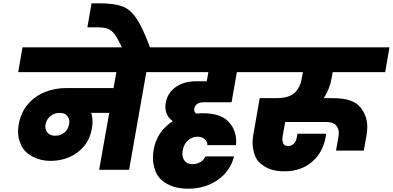

<svg xmlns="http://www.w3.org/2000/svg" viewBox="-20 -1026 2373 1160"><path d="M951 -590H864L760 0H579L640 -344H531Q539 -319 539 -291Q539 -271 535 -249Q524 -186 487 -142Q450 -98 397.5 -76Q345 -54 286 -54Q225 -54 176.5 -80Q128 -106 108.5 -147.5Q89 -189 89 -230Q89 -251 93 -274Q106 -346 148 -395.5Q190 -445 250.5 -469.5Q311 -494 379 -494H666L683 -590H90L116 -740H977ZM315 -206Q346 -206 369 -225Q392 -244 397 -275Q399 -283 399 -291Q399 -310 385 -327Q371 -344 340 -344Q308 -344 284.5 -324.5Q261 -305 255 -274Q254 -267 254 -261Q254 -240 268.5 -223Q283 -206 315 -206Z M719 -735Q692 -792 673.5 -817.5Q655 -843 631.5 -852Q608 -861 563 -861H508L533 -1006H586Q673 -1005 720.5 -987Q768 -969 805.5 -913Q843 -857 888 -735Z M1209 -408Q1188 -408 1173 -399Q1158 -390 1154 -370Q1153 -367 1153 -364Q1153 -350 1165 -340Q1189 -342 1202 -342Q1311 -342 1359 -292.5Q1407 -243 1407 -170Q1407 -160 1406 -149H1233Q1233 -170 1217 -185Q1201 -200 1172 -200Q1142 -200 1116.5 -178.5Q1091 -157 1084 -118Q1082 -106 1082 -96Q1082 -71 1097 -52.5Q1112 -34 1143 -34Q1170 -34 1191.5 -47.5Q1213 -61 1221 -81H1394Q1371 9 1295 61.5Q1219 114 1117 114Q1042 114 990.5 85.5Q939 57 921.5 13.5Q904 -30 904 -71Q904 -95 908 -120Q928 -233 1024 -294Q997 -314 988 -337Q979 -360 979 -380Q979 -393 982 -407Q992 -464 1041 -499.5Q1090 -535 1165 -535H1229L1239 -590H923L949 -740H1561L1535 -590H1411L1379 -408Z M1983 -552Q1972 -488 1936 -433H1992Q2111 -433 2155 -380.5Q2199 -328 2199 -260Q2199 -235 2194 -206L2178 -116H2010L2025 -201Q2027 -213 2027 -223Q2027 -249 2010 -269Q1993 -289 1947 -289H1703L1687 -200Q1686 -192 1686 -184Q1686 -170 1692.5 -157Q1699 -144 1721 -144Q1741 -144 1755.5 -158.5Q1770 -173 1773 -195L1777 -218H1950Q1950 -211 1948 -201Q1932 -105 1865 -48Q1798 9 1698 9Q1626 9 1579.5 -19.5Q1533 -48 1519.5 -88Q1506 -128 1506 -162Q1506 -185 1510 -209L1549 -433H1649Q1723 -433 1758 -463.5Q1793 -494 1803 -552L1810 -590H1507L1533 -740H2333L2307 -590H1990Z"/></svg>

Font: Fz Poppins ExtBd
Style: Italic
Weight: 800
Italic angle: -10°
Designer: Ninad Kale (Devanagari), Jonny Pinhorn (Latin)
Foundry: Indian Type Foundry
Version: Vit hóa bi Vntype.Com & FontZin.Com